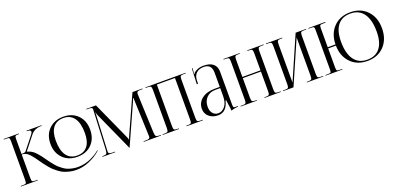

<svg xmlns="http://www.w3.org/2000/svg" viewBox="9 -1713 5624 2728"><g transform="rotate(-20 2820.5 -349.5)"><path d="M1137 -205.5Q1055 -122 920 -122Q785 -122 702 -205.5Q619 -289 619 -425Q619 -561 702 -644Q785 -727 920 -727Q1055 -727 1137 -644Q1219 -561 1219 -425Q1219 -289 1137 -205.5ZM923 -140Q1025 -140 1078.5 -208Q1132 -276 1132 -406Q1132 -554 1076.5 -631.5Q1021 -709 916 -709Q814 -709 760 -641Q706 -573 706 -443Q706 -295 761.5 -217.5Q817 -140 923 -140ZM18 0V-9H53Q89 -9 97.5 -19Q106 -29 106 -71V-657Q106 -693 97.5 -701.5Q89 -710 53 -710H18V-719H247V-710H238Q202 -710 193 -702Q184 -694 184 -659V-432Q238 -432 249 -446L407 -645Q425 -667 425 -683Q425 -710 373 -710H364V-719H590V-710H573Q535 -710 495 -693.5Q455 -677 426 -641L267 -440L268 -436Q302 -428 332 -410.5Q362 -393 390.5 -362.5Q419 -332 437.5 -308Q456 -284 486 -241Q510 -207 524.5 -187.5Q539 -168 565 -137Q591 -106 611.5 -87.5Q632 -69 663 -46.5Q694 -24 724.5 -12Q755 0 795 8.5Q835 17 878 17Q932 17 986 4Q1040 -9 1081 -29Q1122 -49 1148.5 -65.5Q1175 -82 1191 -95L1213 -114L1218 -107L1196 -88Q1135 -35 1039 6.5Q943 48 842 48Q791 48 744.5 37Q698 26 662 11.5Q626 -3 589 -30.5Q552 -58 528 -80Q504 -102 473.5 -139Q443 -176 427 -197.5Q411 -219 384 -258Q360 -293 346.5 -311Q333 -329 311.5 -354Q290 -379 274.5 -391.5Q259 -404 238 -413.5Q217 -423 196 -423H184V-71Q184 -70 184 -68.5Q184 -67 184 -66Q184 -28 193.5 -18.5Q203 -9 238 -9H273V0Z M1251 0V-9H1267Q1304 -9 1315.5 -23Q1327 -37 1329 -80L1356 -657Q1357 -674 1357 -678Q1357 -696 1347.5 -703Q1338 -710 1307 -710H1267V-719H1414L1673 -146Q1688 -113 1688 -103H1693Q1693 -116 1707 -146L1966 -719H2116V-710H2082Q2048 -710 2037 -700Q2026 -690 2026 -666Q2026 -662 2027 -639L2050 -80Q2052 -36 2063 -22.5Q2074 -9 2114 -9H2136V0H1875V-9H1911Q1949 -9 1961 -18Q1973 -27 1973 -47Q1973 -50 1972.5 -53Q1972 -56 1972 -59.5Q1972 -63 1972 -65L1952 -592Q1951 -610 1951 -636H1945Q1945 -632 1929 -595L1660 4L1657 11H1655L1652 4L1387 -584Q1376 -608 1376 -626H1372Q1372 -610 1371 -592L1346 -67Q1345 -46 1345 -44Q1345 -25 1357 -17Q1369 -9 1408 -9H1444V0Z M2162 0V-9H2197Q2232 -9 2241 -21Q2250 -33 2250 -71V-648Q2250 -686 2241 -698Q2232 -710 2197 -710H2162V-719H2769V-710H2733Q2698 -710 2689 -698Q2680 -686 2680 -648V-71Q2680 -33 2689 -21Q2698 -9 2733 -9H2769V0H2522V-9H2549Q2584 -9 2593 -21Q2602 -33 2602 -71V-701H2328V-71Q2328 -33 2337.5 -21Q2347 -9 2382 -9H2408V0Z M3157 -364V-578Q3157 -709 3039 -709Q2967 -709 2927 -671.5Q2887 -634 2884 -573L2881 -511H2863L2874 -747H2884L2881 -694Q2879 -670 2877 -662L2884 -660Q2889 -675 2900 -683Q2959 -727 3038 -727Q3135 -727 3185 -685.5Q3235 -644 3235 -565V-71Q3235 -40 3240.5 -30Q3246 -20 3268 -20L3288 -21L3305 -22L3306 -13Q3247 -7 3197 9V1Q3197 -29 3186 -89Q3179 -134 3178 -154H3168Q3128 8 3000 8Q2918 8 2864.5 -37.5Q2811 -83 2811 -156Q2811 -250 2884.5 -307Q2958 -364 3079 -364ZM3157 -346H3084Q3000 -346 2949 -293.5Q2898 -241 2898 -156Q2898 -94 2929.5 -56.5Q2961 -19 3012 -19Q3070 -19 3113.5 -72.5Q3157 -126 3157 -226Z M3341 0V-9H3376Q3411 -9 3420 -21Q3429 -33 3429 -71V-648Q3429 -686 3420 -698Q3411 -710 3376 -710H3341V-719H3587V-710H3561Q3526 -710 3516.5 -698Q3507 -686 3507 -648V-387H3781V-648Q3781 -686 3771.5 -698Q3762 -710 3727 -710H3701V-719H3948V-710H3912Q3877 -710 3868 -698Q3859 -686 3859 -648V-71Q3859 -33 3868 -21Q3877 -9 3912 -9H3948V0H3701V-9H3728Q3763 -9 3772 -21Q3781 -33 3781 -71V-369H3507V-71Q3507 -33 3516.5 -21Q3526 -9 3561 -9H3587V0Z M3983 0V-9H4018Q4053 -9 4062 -21Q4071 -33 4071 -71V-648Q4071 -686 4062 -698Q4053 -710 4018 -710H3983V-719H4229V-710H4203Q4168 -710 4158.5 -698Q4149 -686 4149 -648V-68L4433 -719H4590V-710H4554Q4519 -710 4510 -698Q4501 -686 4501 -648V-71Q4501 -33 4510 -21Q4519 -9 4554 -9H4590V0H4343V-9H4370Q4405 -9 4414 -21Q4423 -33 4423 -71V-651L4139 0Z M4625 0V-9H4660Q4696 -9 4704.5 -17Q4713 -25 4713 -61V-658Q4713 -694 4704.5 -702Q4696 -710 4660 -710H4625V-719H4880V-708H4845Q4809 -708 4800 -700Q4791 -692 4791 -656V-369H4908Q4911 -530 5007 -628.5Q5103 -727 5259 -727Q5416 -727 5512 -626Q5608 -525 5608 -360Q5608 -194 5512 -93Q5416 8 5259 8Q5103 8 5007 -90.5Q4911 -189 4908 -351H4791V-61Q4791 -25 4800 -17Q4809 -9 4845 -9H4880V0ZM5262 -10Q5388 -10 5454.5 -95Q5521 -180 5521 -341Q5521 -520 5453 -614.5Q5385 -709 5255 -709Q5128 -709 5061.5 -624Q4995 -539 4995 -378Q4995 -199 5063.5 -104.5Q5132 -10 5262 -10Z"/></g></svg>

Font: FoglihtenNo06
Style: Regular
Weight: 500
Designer: gluk (gluksza@wp.pl)
Foundry: gluk (gluksza@wp.pl)
Version: Version 0.76